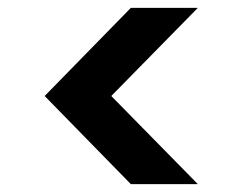

<svg xmlns="http://www.w3.org/2000/svg" viewBox="-20 -546 619 490"><path d="M485 -76H314L94 -301L314 -526H485L264 -301Z"/></svg>

Font: DM Sans 9pt
Style: Bold
Weight: 700
Version: Version 4.004;gftools[0.9.30]